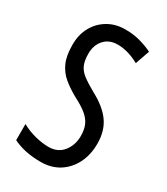

<svg xmlns="http://www.w3.org/2000/svg" viewBox="-183 -805 779 897"><g transform="rotate(30 206.5 -357.0)"><path d="M375 -196Q375 -136 351.5 -89.5Q328 -43 286 -16.5Q244 10 187 10Q100 10 38 -21V-108Q72 -89 111 -79Q150 -69 184 -69Q234 -69 262 -104Q290 -139 290 -188Q290 -223 279.5 -247Q269 -271 245 -291Q221 -311 180 -332Q138 -355 107 -380.5Q76 -406 59.5 -443Q43 -480 43 -536Q42 -592 65.5 -634.5Q89 -677 130.5 -701Q172 -725 225 -724Q267 -724 304 -713.5Q341 -703 369 -689L342 -612Q282 -645 227 -645Q181 -645 154.5 -615.5Q128 -586 128 -540Q128 -503 138 -479.5Q148 -456 172.5 -437.5Q197 -419 238 -396Q308 -359 341.5 -312Q375 -265 375 -196Z"/></g></svg>

Font: Noto Sans Bengali UI ExtraCondensed
Style: Regular
Weight: 400
Width: 2
Designer: Jelle Bosma - Monotype Design Team
Foundry: Monotype Imaging Inc.
Version: Version 2.003; ttfautohint (v1.8.4.7-5d5b)